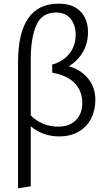

<svg xmlns="http://www.w3.org/2000/svg" viewBox="-20 -734 581 1043"><path d="M498 -192Q498 -135 475 -90Q452 -45 407.5 -19Q363 7 302 7Q213 7 147 -48V278L78 289V-395Q78 -714 298 -714Q377 -714 417.5 -671.5Q458 -629 458 -559Q458 -499 430.5 -451.5Q403 -404 354 -374Q419 -356 458.5 -307.5Q498 -259 498 -192ZM427 -175Q427 -239 386 -282Q345 -325 264 -339L263 -383Q322 -399 356.5 -442Q391 -485 391 -545Q391 -598 363.5 -632Q336 -666 285 -666Q207 -666 177 -596.5Q147 -527 147 -410V-107Q174 -79 213 -62.5Q252 -46 296 -46Q357 -46 392 -81Q427 -116 427 -175Z"/></svg>

Font: Ysabeau
Style: Regular
Weight: 400
Designer: Christian Thalmann (Catharsis Fonts)
Version: Version 0.003